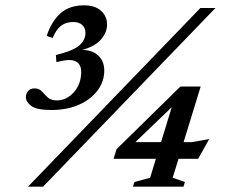

<svg xmlns="http://www.w3.org/2000/svg" viewBox="-20 -700 842 720"><path d="M85 0 731.5 -670H788L141.5 0ZM191.5 -467 189.5 -493.5Q257.5 -510.5 279 -531Q300.5 -551.5 300.5 -576.5Q300.5 -595.5 288.2 -606.5Q276 -617.5 254.5 -617.5Q227.5 -617.5 209 -603.5Q190.5 -589.5 177.5 -557.5L155 -565.5Q173.5 -620.5 207 -650.2Q240.5 -680 295.5 -680Q336.5 -680 359 -659.5Q381.5 -639 381.5 -608Q381.5 -578 358.5 -551.8Q335.5 -525.5 288.5 -513Q327.5 -512 349.2 -491Q371 -470 371 -435.5Q371 -394.5 346 -361Q321 -327.5 276.5 -307.5Q232 -287.5 173 -287.5Q117.5 -287.5 97.2 -302.8Q77 -318 77 -336Q77 -348 85 -358.2Q93 -368.5 110 -368.5Q127 -368.5 137 -357.2Q147 -346 158.8 -334.8Q170.5 -323.5 193 -323.5Q229.5 -323.5 257 -354.2Q284.5 -385 284.5 -430.5Q284.5 -457 266.8 -468.2Q249 -479.5 211.5 -471.5ZM656.5 -375.5H732.5L668.5 -167H699L764.5 -178.5L723 -104.5H649.5L627.5 -33.5L673.5 -17.5L668 0H478.5L484 -17.5L543 -33.5L564.5 -104.5H406L417 -140.5ZM584 -167 624 -298 487.5 -167Z"/></svg>

Font: Newsreader 16pt SemiBold
Style: Italic
Weight: 600
Italic angle: -17°
Designer: Hugues Gentile
Foundry: Production Type
Version: Version 1.003; ttfautohint (v1.8.3)